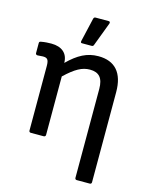

<svg xmlns="http://www.w3.org/2000/svg" viewBox="-130 -783 822 1051"><g transform="rotate(15 281.5 -258.0)"><path d="M243 -546H297C303 -546 307 -548 309 -554L360 -689C362 -696 360 -701 353 -701H279C272 -701 269 -698 267 -691L236 -557C235 -550 236 -546 243 -546ZM99 0H172C178 0 183 -4 183 -10V-342C241 -397 279 -418 323 -418C374 -418 399 -391 399 -329V175C399 181 403 185 409 185H483C489 185 493 181 493 175V-336C493 -445 443 -501 349 -501C285 -501 235 -474 177 -417C177 -470 142 -501 82 -501C67 -501 44 -500 24 -496C17 -495 14 -492 14 -486V-429C14 -423 18 -419 25 -419C35 -419 46 -421 55 -421C79 -421 89 -414 89 -376V-10C89 -4 93 0 99 0Z"/></g></svg>

Font: Sofia Sans Cond SemiBold
Style: Regular
Weight: 600
Width: 3
Designer: Botio Nikoltchev, Ani Petrova
Foundry: lettersoup
Version: Version 4.100